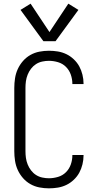

<svg xmlns="http://www.w3.org/2000/svg" viewBox="-20 -1020 540 1048"><path d="M247 8Q221 8 195 3Q169 -2 146 -15Q123 -28 105.5 -48Q88 -68 77 -92Q66 -116 62 -142.5Q58 -169 58 -195V-540Q58 -566 62 -592.5Q66 -619 77 -643Q88 -667 105.5 -687Q123 -707 146 -720Q169 -733 195 -738Q221 -743 247 -743Q272 -743 296 -739Q320 -735 342 -724.5Q364 -714 382.5 -696.5Q401 -679 412.5 -658Q424 -637 430 -612.5Q436 -588 436 -564Q436 -563 436 -562.5Q436 -562 436 -561H375Q375 -562 375 -562.5Q375 -563 375 -563Q375 -588 366.5 -612.5Q358 -637 340 -655Q322 -673 297 -680.5Q272 -688 247 -688Q229 -688 210.5 -684Q192 -680 176.5 -670Q161 -660 149.5 -645Q138 -630 131 -612.5Q124 -595 121.5 -577Q119 -559 119 -540V-195Q119 -176 121.5 -158Q124 -140 131 -122.5Q138 -105 149.5 -90Q161 -75 176.5 -65Q192 -55 210.5 -51Q229 -47 247 -47Q272 -47 297 -54.5Q322 -62 340 -80Q358 -98 366.5 -122.5Q375 -147 375 -172Q375 -172 375 -172.5Q375 -173 375 -174H436Q436 -173 436 -172.5Q436 -172 436 -171Q436 -147 430 -122.5Q424 -98 412.5 -77Q401 -56 382.5 -38.5Q364 -21 342 -10.5Q320 0 296 4Q272 8 247 8ZM217 -795 92 -966 147 -1000 250 -845 353 -1000 408 -966 283 -795Z"/></svg>

Font: Iosevka Term Light
Style: Regular
Weight: 300
Monospace: yes
Designer: Belleve Invis
Foundry: Belleve Invis
Version: Version 9.0.1; ttfautohint (v1.8.3)